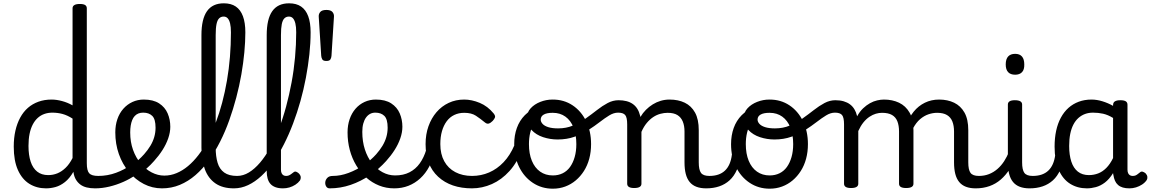

<svg xmlns="http://www.w3.org/2000/svg" viewBox="-20 -1120 6946 1159"><path d="M258 17Q201 17 157 -10.5Q113 -38 88 -94Q63 -150 63 -235Q63 -287 73 -331Q83 -375 102 -410Q121 -445 148.5 -469Q176 -493 212 -506Q248 -519 291 -519Q321 -519 354.5 -510Q388 -501 418 -484V-1070Q418 -1083 429 -1089.5Q440 -1096 462 -1096Q484 -1096 494 -1089.5Q504 -1083 504 -1070V-135Q504 -90 518.5 -74Q533 -58 573 -58Q585 -58 591 -46.5Q597 -35 595.5 -20.5Q594 -6 584 5.5Q574 17 554 17Q526 17 503.5 11.5Q481 6 465 -6Q449 -18 438.5 -35.5Q428 -53 424 -77L423 -83Q400 -43 372 -21Q344 1 315 9Q286 17 258 17ZM271 -63Q300 -63 326 -73.5Q352 -84 375.5 -106.5Q399 -129 418 -166V-404Q387 -424 357.5 -432Q328 -440 296 -440Q270 -440 247.5 -432Q225 -424 207.5 -408Q190 -392 177.5 -368Q165 -344 158.5 -312Q152 -280 152 -239Q152 -184 165 -144.5Q178 -105 204.5 -84Q231 -63 271 -63Z M554 17Q535 17 528.5 5.5Q522 -6 526 -20.5Q530 -35 542 -46.5Q554 -58 573 -58Q629 -58 680.5 -77Q732 -96 769 -124Q783 -133 793 -128Q803 -123 808 -110.5Q813 -98 811.5 -84.5Q810 -71 799 -64Q767 -41 725.5 -22.5Q684 -4 640 6.5Q596 17 554 17Z M773 -121Q795 -136 814.5 -153.5Q834 -171 850 -189Q872 -214 887.5 -239.5Q903 -265 911 -292.5Q919 -320 919 -349Q919 -401 899 -420.5Q879 -440 845 -440Q831 -440 824.5 -452Q818 -464 818.5 -479.5Q819 -495 826.5 -507Q834 -519 848 -519Q905 -519 940.5 -496Q976 -473 992 -435.5Q1008 -398 1008 -355Q1008 -321 995.5 -285Q983 -249 961 -214.5Q939 -180 910 -148Q889 -124 865 -103Q841 -82 815 -64Z M958 17Q899 17 848 -9.5Q797 -36 758 -82.5Q719 -129 697.5 -190Q676 -251 676 -321Q676 -364 688.5 -400.5Q701 -437 724.5 -463.5Q748 -490 779.5 -504.5Q811 -519 848 -519Q857 -519 861.5 -507Q866 -495 865 -479.5Q864 -464 858.5 -452Q853 -440 844 -440Q828 -440 815.5 -435Q803 -430 793.5 -420Q784 -410 778 -395Q772 -380 769 -361.5Q766 -343 766 -320Q766 -263 783 -215.5Q800 -168 829.5 -133Q859 -98 896 -79Q933 -60 972 -60Q1010 -60 1046 -75Q1082 -90 1115 -117.5Q1148 -145 1178 -184Q1208 -223 1234 -272Q1260 -321 1282 -378.5Q1304 -436 1321 -500Q1338 -564 1350 -633.5Q1362 -703 1368 -776Q1374 -849 1374 -924Q1374 -936 1387 -942.5Q1400 -949 1417.5 -949Q1435 -949 1448 -942.5Q1461 -936 1461 -924Q1461 -869 1455 -804.5Q1449 -740 1437 -671Q1425 -602 1406.5 -532Q1388 -462 1364 -394.5Q1340 -327 1309 -265.5Q1278 -204 1241 -152.5Q1204 -101 1160 -63Q1116 -25 1065.5 -4Q1015 17 958 17Z M1392 17Q1324 17 1280.5 -13Q1237 -43 1216.5 -98.5Q1196 -154 1196 -228V-908Q1196 -1005 1229.5 -1052.5Q1263 -1100 1331 -1100Q1375 -1100 1403.5 -1080.5Q1432 -1061 1446.5 -1022Q1461 -983 1461 -925Q1461 -906 1448 -897Q1435 -888 1417.5 -888Q1400 -888 1387 -897Q1374 -906 1374 -925Q1374 -958 1369 -978.5Q1364 -999 1354.5 -1009.5Q1345 -1020 1330 -1020Q1314 -1020 1303 -1009.5Q1292 -999 1287 -974.5Q1282 -950 1282 -908V-228Q1282 -176 1293.5 -137.5Q1305 -99 1333.5 -78.5Q1362 -58 1411 -58Q1425 -58 1431.5 -46.5Q1438 -35 1436.5 -20.5Q1435 -6 1424 5.5Q1413 17 1392 17Z M1392 17Q1373 17 1366.5 5.5Q1360 -6 1364 -20.5Q1368 -35 1380 -46.5Q1392 -58 1411 -58Q1448 -58 1482.5 -79Q1517 -100 1549.5 -138Q1582 -176 1610.5 -228Q1639 -280 1663.5 -343Q1688 -406 1707 -476.5Q1726 -547 1740 -622Q1754 -697 1761 -774Q1768 -851 1768 -925Q1768 -944 1781 -953.5Q1794 -963 1811.5 -963Q1829 -963 1842 -953.5Q1855 -944 1855 -925Q1855 -861 1847.5 -791.5Q1840 -722 1826.5 -650.5Q1813 -579 1793.5 -509.5Q1774 -440 1749 -374Q1724 -308 1694 -249Q1664 -190 1630 -141.5Q1596 -93 1557.5 -57.5Q1519 -22 1477.5 -2.5Q1436 17 1392 17Z M1688 17Q1662 17 1643 10Q1624 3 1612.5 -10Q1601 -23 1595.5 -42.5Q1590 -62 1590 -86V-908Q1590 -1005 1623.5 -1052.5Q1657 -1100 1725 -1100Q1769 -1100 1797.5 -1080.5Q1826 -1061 1840.5 -1022Q1855 -983 1855 -925Q1855 -906 1842 -897Q1829 -888 1811.5 -888Q1794 -888 1781 -897Q1768 -906 1768 -925Q1768 -958 1763 -978.5Q1758 -999 1748.5 -1009.5Q1739 -1020 1724 -1020Q1708 -1020 1697 -1009.5Q1686 -999 1681 -974.5Q1676 -950 1676 -908V-96Q1676 -83 1680 -74.5Q1684 -66 1691 -62Q1698 -58 1707 -58Q1716 -58 1723.5 -61Q1731 -64 1738 -69.5Q1745 -75 1752 -80Q1760 -87 1770 -82.5Q1780 -78 1787 -70Q1795 -60 1795.5 -50Q1796 -40 1791 -31Q1780 -16 1763 -5Q1746 6 1727 11.5Q1708 17 1688 17Z M1950 -752Q1931 -752 1925.5 -761.5Q1920 -771 1919 -783L1904 -1020Q1903 -1036 1913.5 -1048Q1924 -1060 1950 -1060Q1976 -1060 1986.5 -1048Q1997 -1036 1996 -1020L1981 -783Q1980 -771 1974.5 -761.5Q1969 -752 1950 -752Z M1970 17Q1956 17 1949 5.5Q1942 -6 1943.5 -20.5Q1945 -35 1956 -46.5Q1967 -58 1989 -58Q2035 -58 2083.5 -76Q2132 -94 2176 -124Q2220 -154 2251 -189Q2273 -214 2288.5 -239.5Q2304 -265 2312 -292.5Q2320 -320 2320 -349Q2320 -401 2300 -420.5Q2280 -440 2246 -440Q2232 -440 2225.5 -452Q2219 -464 2219.5 -479.5Q2220 -495 2227.5 -507Q2235 -519 2249 -519Q2306 -519 2341.5 -496Q2377 -473 2393 -435.5Q2409 -398 2409 -355Q2409 -321 2396.5 -285Q2384 -249 2362 -214.5Q2340 -180 2311 -148Q2268 -100 2213 -62.5Q2158 -25 2096.5 -4Q2035 17 1970 17Z M2360 17Q2311 17 2268.5 0Q2226 -17 2191 -48Q2156 -79 2130.5 -121.5Q2105 -164 2091.5 -214.5Q2078 -265 2078 -321Q2078 -364 2090.5 -400.5Q2103 -437 2126 -463.5Q2149 -490 2180.5 -504.5Q2212 -519 2249 -519Q2263 -519 2269.5 -507Q2276 -495 2275.5 -479.5Q2275 -464 2267 -452Q2259 -440 2245 -440Q2228 -440 2214 -432.5Q2200 -425 2189.5 -410.5Q2179 -396 2173 -374.5Q2167 -353 2167 -324Q2167 -266 2182.5 -218Q2198 -170 2225.5 -135Q2253 -100 2289 -80.5Q2325 -61 2365 -61Q2415 -61 2452 -80Q2489 -99 2514 -134Q2539 -169 2553 -216Q2555 -224 2569 -225.5Q2583 -227 2595.5 -222.5Q2608 -218 2605 -208Q2593 -156 2571 -114.5Q2549 -73 2517 -43.5Q2485 -14 2445.5 1.5Q2406 17 2360 17Z M2830 17Q2701 17 2625 -53Q2549 -123 2549 -250Q2549 -309 2566.5 -358Q2584 -407 2615 -443Q2646 -479 2688.5 -499Q2731 -519 2782 -519Q2828 -519 2876 -499Q2924 -479 2960 -435Q2971 -421 2968 -411.5Q2965 -402 2954 -390Q2941 -377 2930 -374Q2919 -371 2907 -381Q2879 -404 2852.5 -421.5Q2826 -439 2782 -439Q2749 -439 2722 -426Q2695 -413 2676.5 -388Q2658 -363 2648 -328.5Q2638 -294 2638 -250Q2638 -190 2661.5 -147Q2685 -104 2728.5 -81Q2772 -58 2830 -58Q2844 -58 2851.5 -46.5Q2859 -35 2859 -20.5Q2859 -6 2852 5.5Q2845 17 2830 17Z M2828 17Q2819 17 2814.5 5.5Q2810 -6 2810 -20.5Q2810 -35 2815 -46.5Q2820 -58 2829 -58Q2884 -58 2932.5 -79Q2981 -100 3020 -141Q3059 -182 3085 -243Q3090 -252 3102.5 -249.5Q3115 -247 3125.5 -238Q3136 -229 3132 -219Q3103 -140 3055.5 -87.5Q3008 -35 2949.5 -9Q2891 17 2828 17Z M3317 19Q3250 19 3197 -16Q3144 -51 3114 -111.5Q3084 -172 3084 -250Q3084 -303 3100 -347.5Q3116 -392 3148 -424.5Q3180 -457 3229 -475.5Q3278 -494 3344 -494Q3357 -494 3360.5 -483Q3364 -472 3359.5 -461Q3355 -450 3342 -450Q3311 -450 3284.5 -441Q3258 -432 3237.5 -415Q3217 -398 3202.5 -374Q3188 -350 3180.5 -318.5Q3173 -287 3173 -250Q3173 -192 3190.5 -149.5Q3208 -107 3240.5 -84Q3273 -61 3317 -61Q3350 -61 3376.5 -74Q3403 -87 3421 -112Q3439 -137 3449 -172Q3459 -207 3459 -250Q3459 -308 3442 -350.5Q3425 -393 3393 -416Q3361 -439 3317 -439Q3298 -439 3289 -451Q3280 -463 3280 -479Q3280 -495 3289 -507Q3298 -519 3317 -519Q3384 -519 3436 -484.5Q3488 -450 3518 -389Q3548 -328 3548 -250Q3548 -203 3537 -162Q3526 -121 3505 -88Q3484 -55 3455.5 -31Q3427 -7 3392 6Q3357 19 3317 19Z M3346 -278Q3301 -278 3258.5 -292Q3216 -306 3188.5 -335.5Q3161 -365 3161 -410Q3161 -442 3183.5 -466.5Q3206 -491 3241.5 -505Q3277 -519 3315 -519Q3334 -519 3343.5 -507Q3353 -495 3353 -479Q3353 -463 3343.5 -451Q3334 -439 3315 -439Q3281 -439 3262.5 -428.5Q3244 -418 3244 -398Q3244 -385 3255 -372.5Q3266 -360 3289.5 -352.5Q3313 -345 3349 -345Q3398 -345 3438.5 -362Q3479 -379 3515 -404.5Q3551 -430 3583.5 -455.5Q3616 -481 3648 -498Q3680 -515 3714 -515Q3733 -515 3742 -503.5Q3751 -492 3750 -477.5Q3749 -463 3739.5 -451.5Q3730 -440 3711 -440Q3685 -440 3658 -423.5Q3631 -407 3600 -383Q3569 -359 3531.5 -335Q3494 -311 3448 -294.5Q3402 -278 3346 -278Z M4243 17Q4209 17 4184 7.5Q4159 -2 4143 -21.5Q4127 -41 4119.5 -70.5Q4112 -100 4112 -140V-326Q4112 -361 4101.5 -386.5Q4091 -412 4069 -425.5Q4047 -439 4010 -439Q3989 -439 3966.5 -433Q3944 -427 3923.5 -413.5Q3903 -400 3884.5 -378Q3866 -356 3852 -324V-11Q3852 2 3841 8.5Q3830 15 3808 15Q3787 15 3776.5 8.5Q3766 2 3766 -11V-369Q3766 -411 3754 -425.5Q3742 -440 3711 -440Q3696 -440 3689 -451.5Q3682 -463 3682 -477.5Q3682 -492 3690 -503.5Q3698 -515 3713 -515Q3740 -515 3761.5 -509.5Q3783 -504 3799.5 -492.5Q3816 -481 3827 -463.5Q3838 -446 3844 -422L3846 -414Q3860 -438 3879 -457Q3898 -476 3920.5 -490Q3943 -504 3968.5 -511.5Q3994 -519 4022 -519Q4074 -519 4113.5 -500Q4153 -481 4175.5 -440.5Q4198 -400 4198 -334V-140Q4198 -95 4211.5 -76.5Q4225 -58 4262 -58Q4276 -58 4283 -46.5Q4290 -35 4288.5 -20.5Q4287 -6 4276 5.5Q4265 17 4243 17Z M4243 17Q4229 17 4222.5 5.5Q4216 -6 4217.5 -20.5Q4219 -35 4230 -46.5Q4241 -58 4262 -58Q4292 -58 4315.5 -66Q4339 -74 4356 -90Q4373 -106 4383.5 -130Q4394 -154 4398 -186Q4400 -201 4413 -205.5Q4426 -210 4438.5 -205.5Q4451 -201 4449 -186Q4445 -133 4428 -94.5Q4411 -56 4384 -31.5Q4357 -7 4321.5 5Q4286 17 4243 17Z M4626 19Q4559 19 4506 -16Q4453 -51 4423 -111.5Q4393 -172 4393 -250Q4393 -303 4409 -347.5Q4425 -392 4457 -424.5Q4489 -457 4538 -475.5Q4587 -494 4653 -494Q4666 -494 4669.5 -483Q4673 -472 4668.5 -461Q4664 -450 4651 -450Q4620 -450 4593.5 -441Q4567 -432 4546.5 -415Q4526 -398 4511.5 -374Q4497 -350 4489.5 -318.5Q4482 -287 4482 -250Q4482 -192 4499.5 -149.5Q4517 -107 4549.5 -84Q4582 -61 4626 -61Q4659 -61 4685.5 -74Q4712 -87 4730 -112Q4748 -137 4758 -172Q4768 -207 4768 -250Q4768 -308 4751 -350.5Q4734 -393 4702 -416Q4670 -439 4626 -439Q4607 -439 4598 -451Q4589 -463 4589 -479Q4589 -495 4598 -507Q4607 -519 4626 -519Q4693 -519 4745 -484.5Q4797 -450 4827 -389Q4857 -328 4857 -250Q4857 -203 4846 -162Q4835 -121 4814 -88Q4793 -55 4764.5 -31Q4736 -7 4701 6Q4666 19 4626 19Z M4655 -278Q4610 -278 4567.5 -292Q4525 -306 4497.5 -335.5Q4470 -365 4470 -410Q4470 -442 4492.5 -466.5Q4515 -491 4550.5 -505Q4586 -519 4624 -519Q4643 -519 4652.5 -507Q4662 -495 4662 -479Q4662 -463 4652.5 -451Q4643 -439 4624 -439Q4590 -439 4571.5 -428.5Q4553 -418 4553 -398Q4553 -385 4564 -372.5Q4575 -360 4598.5 -352.5Q4622 -345 4658 -345Q4707 -345 4747.5 -362Q4788 -379 4824 -404.5Q4860 -430 4892.5 -455.5Q4925 -481 4957 -498Q4989 -515 5023 -515Q5042 -515 5051 -503.5Q5060 -492 5059 -477.5Q5058 -463 5048.5 -451.5Q5039 -440 5020 -440Q4994 -440 4967 -423.5Q4940 -407 4909 -383Q4878 -359 4840.5 -335Q4803 -311 4757 -294.5Q4711 -278 4655 -278Z M5117 15Q5096 15 5085.5 8.5Q5075 2 5075 -11V-369Q5075 -411 5063 -425.5Q5051 -440 5020 -440Q5004 -440 4995.5 -451.5Q4987 -463 4987 -477.5Q4987 -492 4995.5 -503.5Q5004 -515 5022 -515Q5051 -515 5073 -508.5Q5095 -502 5111 -490Q5127 -478 5137.5 -460.5Q5148 -443 5153 -422L5154 -418Q5170 -447 5190 -466Q5210 -485 5231.5 -497Q5253 -509 5275 -514Q5297 -519 5316 -519Q5367 -519 5407 -500Q5447 -481 5470.5 -440.5Q5494 -400 5494 -334V-11Q5494 2 5483 8.5Q5472 15 5450 15Q5428 15 5417.5 8.5Q5407 2 5407 -11V-326Q5407 -362 5397 -387.5Q5387 -413 5364.5 -426Q5342 -439 5304 -439Q5286 -439 5267 -433.5Q5248 -428 5228.5 -415Q5209 -402 5192 -381Q5175 -360 5161 -329V-11Q5161 2 5150 8.5Q5139 15 5117 15ZM5870 17Q5836 17 5811 7.5Q5786 -2 5770 -21.5Q5754 -41 5746.5 -70.5Q5739 -100 5739 -140V-326Q5739 -361 5729 -386.5Q5719 -412 5696.5 -425.5Q5674 -439 5637 -439Q5611 -439 5584.5 -430Q5558 -421 5534 -400.5Q5510 -380 5491.5 -345Q5473 -310 5462 -259H5436Q5436 -316 5451.5 -363.5Q5467 -411 5495.5 -446Q5524 -481 5563 -500Q5602 -519 5649 -519Q5700 -519 5739.5 -500Q5779 -481 5802 -440.5Q5825 -400 5825 -334V-140Q5825 -95 5838.5 -76.5Q5852 -58 5889 -58Q5903 -58 5909.5 -46.5Q5916 -35 5914.5 -20.5Q5913 -6 5902 5.5Q5891 17 5870 17Z M5870 17Q5856 17 5849.5 5.5Q5843 -6 5844.5 -20.5Q5846 -35 5857 -46.5Q5868 -58 5889 -58Q5922 -58 5950 -69Q5978 -80 6001 -100Q6024 -120 6041.5 -147Q6059 -174 6071 -205Q6077 -220 6088.5 -218.5Q6100 -217 6108.5 -207Q6117 -197 6114 -186Q6099 -138 6075.5 -100.5Q6052 -63 6021.5 -36.5Q5991 -10 5953 3.5Q5915 17 5870 17Z M6195 17Q6161 17 6136 7.5Q6111 -2 6095 -21.5Q6079 -41 6071.5 -70.5Q6064 -100 6064 -140V-489Q6064 -502 6074.5 -508.5Q6085 -515 6106 -515Q6128 -515 6139 -508.5Q6150 -502 6150 -489V-140Q6150 -95 6163.5 -76.5Q6177 -58 6214 -58Q6228 -58 6235 -46.5Q6242 -35 6240.5 -20.5Q6239 -6 6228 5.5Q6217 17 6195 17ZM6108 -669Q6080 -669 6065.5 -684.5Q6051 -700 6051 -731Q6051 -763 6065.5 -779Q6080 -795 6108 -795Q6135 -795 6149 -779Q6163 -763 6163 -731Q6164 -700 6149.5 -684.5Q6135 -669 6108 -669Z M6195 17Q6181 17 6174.5 5.5Q6168 -6 6169.5 -20.5Q6171 -35 6182 -46.5Q6193 -58 6214 -58Q6244 -58 6267.5 -66Q6291 -74 6308 -90Q6325 -106 6335.5 -130Q6346 -154 6350 -186Q6352 -201 6365 -205.5Q6378 -210 6390.5 -205.5Q6403 -201 6401 -186Q6397 -133 6380 -94.5Q6363 -56 6336 -31.5Q6309 -7 6273.5 5Q6238 17 6195 17Z M6541 17Q6484 17 6440 -10.5Q6396 -38 6371 -94Q6346 -150 6346 -235Q6346 -287 6355.5 -331Q6365 -375 6384 -410Q6403 -445 6430 -469Q6457 -493 6492 -506Q6527 -519 6569 -519Q6601 -519 6635 -508.5Q6669 -498 6699 -481V-486Q6699 -501 6710 -508Q6721 -515 6743 -515Q6765 -515 6775.5 -508.5Q6786 -502 6786 -488V-96Q6786 -83 6790 -74.5Q6794 -66 6801 -62Q6808 -58 6817 -58Q6827 -58 6833.5 -60.5Q6840 -63 6846.5 -68Q6853 -73 6862 -80Q6869 -86 6878 -83.5Q6887 -81 6896 -73Q6905 -63 6906 -52Q6907 -41 6902 -33Q6891 -17 6874 -6Q6857 5 6837.5 11Q6818 17 6798 17Q6775 17 6758 12Q6741 7 6729 -3.5Q6717 -14 6710.5 -29Q6704 -44 6701 -63Q6701 -64 6700 -67.5Q6699 -71 6699 -75Q6676 -38 6649.5 -18Q6623 2 6595 9.5Q6567 17 6541 17ZM6434 -239Q6434 -184 6447 -144.5Q6460 -105 6486.5 -84Q6513 -63 6553 -63Q6582 -63 6608.5 -73Q6635 -83 6658 -106Q6681 -129 6699 -166V-408Q6668 -427 6639 -433.5Q6610 -440 6578 -440Q6552 -440 6530 -432Q6508 -424 6490 -408Q6472 -392 6459.5 -368Q6447 -344 6440.5 -312Q6434 -280 6434 -239Z"/></svg>

Font: Playwrite PT
Style: Regular
Weight: 400
Designer: Veronika Burian, José Scaglione
Foundry: TypeTogether
Version: Version 1.002